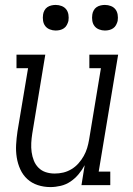

<svg xmlns="http://www.w3.org/2000/svg" viewBox="-20 -752 540 780"><path d="M185 8Q158 8 133.5 0Q109 -8 91 -24.5Q73 -41 62.5 -64Q52 -87 48 -112.5Q44 -138 45.5 -164.5Q47 -191 51 -218L94 -475H47V-530H164L111 -209Q108 -190 107 -171Q106 -152 108.5 -134Q111 -116 117.5 -99.5Q124 -83 136.5 -70.5Q149 -58 166 -52.5Q183 -47 202 -47Q220 -47 237 -51Q254 -55 270 -64.5Q286 -74 298.5 -88Q311 -102 320 -118Q329 -134 334 -150.5Q339 -167 342 -185L390 -475H343V-530H460L381 -55H428V0H311L324 -81Q314 -62 299.5 -44.5Q285 -27 266.5 -14.5Q248 -2 226.5 3Q205 8 185 8ZM406 -628Q394 -628 382.5 -632.5Q371 -637 364 -646Q357 -655 355 -667.5Q353 -680 355 -693Q356 -701 360.5 -709.5Q365 -718 372.5 -723Q380 -728 389 -730Q398 -732 406 -732Q419 -732 430.5 -727.5Q442 -723 449 -714Q456 -705 458 -692.5Q460 -680 458 -667Q456 -659 451.5 -650.5Q447 -642 439.5 -637Q432 -632 423.5 -630Q415 -628 406 -628ZM206 -628Q194 -628 182.5 -632.5Q171 -637 164 -646Q157 -655 155 -667.5Q153 -680 155 -693Q156 -701 160.5 -709.5Q165 -718 172.5 -723Q180 -728 189 -730Q198 -732 206 -732Q219 -732 230.5 -727.5Q242 -723 249 -714Q256 -705 258 -692.5Q260 -680 258 -667Q256 -659 251.5 -650.5Q247 -642 239.5 -637Q232 -632 223.5 -630Q215 -628 206 -628Z"/></svg>

Font: Iosevka Curly Slab LtObl
Style: Regular
Weight: 300
Italic angle: -9°
Monospace: yes
Designer: Belleve Invis
Foundry: Belleve Invis
Version: Version 11.0.0; ttfautohint (v1.8.3)